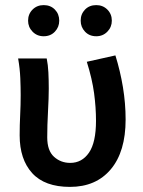

<svg xmlns="http://www.w3.org/2000/svg" viewBox="-20 -720 561 752"><path d="M254 12Q155 12 106 -42Q57 -96 57 -190Q57 -230 59 -269.5Q61 -309 61 -348Q61 -377 59.5 -414Q58 -451 51 -491H163Q168 -466 169.5 -436.5Q171 -407 171 -373Q171 -337 168 -283Q165 -229 165 -182Q165 -130 191.5 -106Q218 -82 255 -82Q301 -82 328.5 -122Q356 -162 356 -247Q356 -299 348.5 -355Q341 -411 320 -478L432 -503Q451 -442 461.5 -378.5Q472 -315 472 -252Q472 -126 414 -57Q356 12 254 12ZM151 -578Q125 -578 107.5 -596Q90 -614 90 -639Q90 -665 107.5 -682.5Q125 -700 151 -700Q178 -700 195 -682.5Q212 -665 212 -639Q212 -614 195 -596Q178 -578 151 -578ZM357 -578Q330 -578 313 -596Q296 -614 296 -639Q296 -665 313 -682.5Q330 -700 357 -700Q383 -700 400.5 -682.5Q418 -665 418 -639Q418 -614 400.5 -596Q383 -578 357 -578Z"/></svg>

Font: Source Sans Pro SemiBold
Style: Regular
Weight: 600
Designer: Paul D. Hunt
Foundry: Adobe Systems Incorporated
Version: Version 2.045;hotconv 1.0.109;makeotfexe 2.5.65596